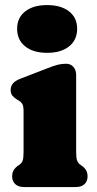

<svg xmlns="http://www.w3.org/2000/svg" viewBox="-20 -754 392 774"><path d="M287 -452V-142Q287 -116.5 290.8 -107Q294.5 -97.5 301 -92L308 -87Q320 -79 326.5 -68.5Q333 -58 333 -43Q333 -23 320.5 -11.5Q308 0 286 0H76Q54.5 0 41.8 -11.5Q29 -23 29 -43Q29 -58 35.5 -68.5Q42 -79 54 -87L61 -92Q68 -97.5 71.5 -107Q75 -116.5 75 -142V-305Q75 -327.5 69.5 -335.8Q64 -344 55 -349L48 -353Q37 -360 30 -368.5Q23 -377 23 -391Q23 -407 32.5 -418Q42 -429 63 -437L169 -478Q194.5 -488 211 -492.5Q227.5 -497 246 -497Q265 -497 276 -484.2Q287 -471.5 287 -452ZM170 -541Q114 -541 81.5 -567Q49 -593 49 -638Q49 -682.5 81.5 -708Q114 -733.5 170 -733.5Q226 -733.5 258.5 -708Q291 -682.5 291 -638Q291 -593 258.5 -567Q226 -541 170 -541Z"/></svg>

Font: Fraunces SuperSoft Wonky
Style: Regular
Weight: 900
Version: Version 1.000;[b76b70a41]